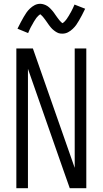

<svg xmlns="http://www.w3.org/2000/svg" viewBox="-20 -990 540 1010"><path d="M66 0V-735H153L373 -107V-735H434V0H347L312 -99L127 -628V0ZM308 -813Q303 -813 298 -813.5Q293 -814 288.5 -815.5Q284 -817 279.5 -819.5Q275 -822 270.5 -825Q266 -828 262.5 -831Q259 -834 255 -837.5Q251 -841 248 -845Q245 -849 241.5 -853Q238 -857 235.5 -861Q233 -865 230 -869Q227 -873 224 -877.5Q221 -882 217.5 -886.5Q214 -891 211 -895Q208 -899 205 -902.5Q202 -906 197.5 -910Q193 -914 192 -915Q191 -914 187.5 -912Q184 -910 181.5 -907Q179 -904 176 -901Q173 -898 171.5 -896Q170 -894 168.5 -891.5Q167 -889 165.5 -887Q164 -885 162.5 -882.5Q161 -880 159 -877Q157 -874 155.5 -871Q154 -868 152 -864.5Q150 -861 148 -857.5Q146 -854 144 -850.5Q142 -847 140 -843Q138 -839 136 -834.5Q134 -830 132 -825.5Q130 -821 128 -816L72 -839Q81 -857 89 -872.5Q97 -888 104.5 -900.5Q112 -913 119 -923.5Q126 -934 137.5 -945Q149 -956 162.5 -963Q176 -970 192 -970Q197 -970 202 -969Q207 -968 211.5 -966.5Q216 -965 220.5 -963Q225 -961 229.5 -958Q234 -955 237.5 -952Q241 -949 245 -945Q249 -941 252 -937.5Q255 -934 258.5 -930Q262 -926 264.5 -922Q267 -918 270 -914Q273 -910 276 -905.5Q279 -901 282.5 -896.5Q286 -892 289 -888Q292 -884 295 -880.5Q298 -877 302 -873.5Q306 -870 308 -868Q309 -868 312.5 -870.5Q316 -873 318.5 -875.5Q321 -878 324 -881.5Q327 -885 328.5 -887Q330 -889 331.5 -891Q333 -893 334.5 -895.5Q336 -898 337.5 -900.5Q339 -903 341 -905.5Q343 -908 344.5 -911.5Q346 -915 348 -918Q350 -921 352 -924.5Q354 -928 356 -932Q358 -936 360 -940Q362 -944 364 -948Q366 -952 368 -957Q370 -962 372 -966L428 -944Q419 -925 411 -910Q403 -895 395.5 -882Q388 -869 381 -859Q374 -849 362.5 -838Q351 -827 337.5 -820Q324 -813 308 -813Z"/></svg>

Font: Iosevka SS04 Light
Style: Regular
Weight: 300
Monospace: yes
Designer: Belleve Invis
Foundry: Belleve Invis
Version: Version 19.0.0; ttfautohint (v1.8.4)